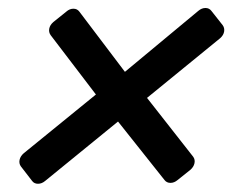

<svg xmlns="http://www.w3.org/2000/svg" viewBox="-20 -538 595 476"><path d="M59.6 -89.4 31.6 -125.7Q26.6 -132.9 28.6 -141.9Q30.6 -150.9 38.9 -158.1L217.8 -303.7L105.6 -450.8Q100.4 -458 102.1 -467Q103.8 -475.9 112 -483.1L144.4 -509.2Q152.6 -516.4 162 -516.4Q171.4 -516.4 176.7 -509.2L289.7 -359.9L471.7 -511.1Q480.1 -518.2 489.3 -518.2Q498.6 -518.2 504 -511.1L532.1 -475.5Q537.2 -468.5 535.6 -459.4Q533.9 -450.4 525.7 -443.2L344.5 -295.3L459.1 -149.2Q464.1 -142.1 462.1 -133.1Q460.1 -124.1 451.9 -116.9L420.2 -91.6Q411.9 -84.6 402.6 -84.6Q393.3 -84.6 387.9 -91.6L272.6 -236.7L91.9 -89.4Q83.6 -82.4 74.2 -82.4Q64.8 -82.4 59.6 -89.4Z"/></svg>

Font: Rubik Light
Style: Italic
Weight: 300
Italic angle: -12°
Designer: Hubert and Fischer
Foundry: Hubert and Fischer
Version: Version 2.300;gftools[0.9.30]